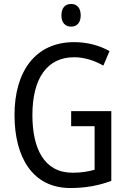

<svg xmlns="http://www.w3.org/2000/svg" viewBox="-20 -936 640 966"><path d="M338 -916C308 -916 289 -897 289 -858C289 -822 308 -802 338 -802C367 -802 386 -822 386 -858C386 -896 368 -916 338 -916ZM338 -377V-301H456V-82C425 -73 390 -67 345 -67C201 -67 143 -190 143 -357C143 -543 218 -648 353 -648C404 -648 454 -632 500 -606L531 -679C479 -708 419 -724 353 -724C156 -724 53 -574 53 -358C53 -143 145 10 334 10C409 10 476 -2 540 -26V-377Z"/></svg>

Font: Noto Sans Myanmar UI Condensed
Style: Regular
Weight: 400
Width: 3
Designer: Monotype Design Team
Foundry: Monotype Imaging Inc.
Version: Version 2.103